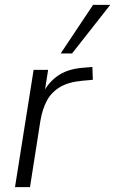

<svg xmlns="http://www.w3.org/2000/svg" viewBox="-20 -774 476 794"><path d="M42 0 119 -485H179L161 -370H150Q169 -422 212 -455.5Q255 -489 325 -494L362 -497L364 -444L320 -440Q263 -435 227.5 -413.5Q192 -392 173.5 -357Q155 -322 147 -274L104 0ZM231 -553 365 -754H436L278 -553Z"/></svg>

Font: Nunito Sans 12pt ExtraLight 12pt Light
Style: Italic
Weight: 300
Italic angle: -9°
Version: Version 3.101;gftools[0.9.27]